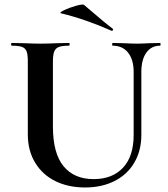

<svg xmlns="http://www.w3.org/2000/svg" viewBox="-20 -815 743 849"><path d="M478 -613Q476 -613 476 -619Q476 -625 478 -625L526 -624Q564 -622 587 -622Q606 -622 642 -624L688 -625Q690 -625 690 -619Q690 -613 688 -613Q649 -613 627 -582Q605 -551 605 -497V-219Q605 -149 574 -96Q543 -43 486.5 -14.5Q430 14 356 14Q282 14 225 -14Q168 -42 135.5 -95.5Q103 -149 103 -221V-544Q103 -574 97.5 -588Q92 -602 77.5 -607.5Q63 -613 32 -613Q29 -613 29 -619Q29 -625 32 -625L85 -624Q131 -622 158 -622Q188 -622 234 -624L285 -625Q288 -625 288 -619Q288 -613 285 -613Q254 -613 239.5 -607Q225 -601 219.5 -586.5Q214 -572 214 -542V-256Q214 -137 261 -80Q308 -23 394 -23Q477 -23 524 -73.5Q571 -124 571 -218V-497Q571 -551 546.5 -582Q522 -613 478 -613ZM251 -756Q239 -758 262.5 -769.5Q286 -781 316.5 -789.5Q347 -798 352 -793L399 -753Q443 -715 477 -689Q480 -688 480 -685Q480 -682 478 -680Q476 -678 473 -679Q361 -729 251 -756Z"/></svg>

Font: Cormorant Garamond
Style: Bold
Weight: 700
Designer: Christian Thalmann (Catharsis Fonts)
Foundry: Catharsis Fonts
Version: Version 4.000